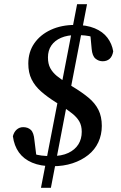

<svg xmlns="http://www.w3.org/2000/svg" viewBox="-20 -774 574 909"><path d="M174 115 258 -318H304L221 115ZM229 13Q172 13 132 -4Q92 -21 69.5 -52.5Q47 -84 41 -129Q46 -149 59 -160.5Q72 -172 90 -172Q112 -172 126 -159Q140 -146 143 -110L154 -21L99 -63Q118 -53 137 -46.5Q156 -40 177 -37.5Q198 -35 224 -35Q272 -35 303.5 -50Q335 -65 351 -90.5Q367 -116 367 -150Q367 -179 355.5 -199Q344 -219 322 -236.5Q300 -254 269 -274L244 -290Q204 -315 174.5 -341Q145 -367 129.5 -398.5Q114 -430 114 -473Q114 -528 142.5 -569Q171 -610 221 -633Q271 -656 335 -656Q390 -656 428.5 -640Q467 -624 488.5 -595.5Q510 -567 516 -531Q512 -507 499 -495.5Q486 -484 466 -484Q447 -484 432 -496.5Q417 -509 414 -542L406 -628L458 -582Q440 -593 421 -598.5Q402 -604 382.5 -606Q363 -608 341 -608Q299 -608 269 -595Q239 -582 223 -558.5Q207 -535 207 -502Q207 -472 218 -451.5Q229 -431 249 -414.5Q269 -398 298 -381L322 -365Q367 -338 398.5 -312Q430 -286 446 -254Q462 -222 462 -178Q462 -136 445.5 -100.5Q429 -65 397.5 -40Q366 -15 323.5 -1Q281 13 229 13ZM262 -325 345 -754H392L309 -325Z"/></svg>

Font: Source Serif 4 Medium
Style: Italic
Weight: 500
Italic angle: -12°
Designer: Frank Grießhammer
Foundry: Adobe Systems Incorporated
Version: Version 4.004;hotconv 1.0.116;makeotfexe 2.5.65601